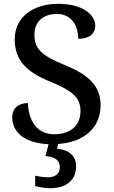

<svg xmlns="http://www.w3.org/2000/svg" viewBox="-20 -744 594 1004"><path d="M243 240C328 240 378 197 378 126C378 73 343 39 278 34L284 9C421 -1 506 -76 506 -194C506 -296 441 -354 319 -404C197 -453 160 -489 160 -563C160 -629 204 -671 277 -671C359 -671 389 -604 389 -541C446 -541 478 -566 478 -610C478 -668 410 -724 284 -724C154 -724 57 -655 57 -539C57 -432 114 -369 243 -317C358 -269 401 -235 401 -163C401 -88 349 -42 263 -42C173 -42 129 -113 126 -205C77 -205 44 -179 44 -131C44 -56 103 4 234 10L218 72C261 75 293 91 293 130C293 164 270 183 232 183C214 183 188 180 164 175V229C188 236 222 240 243 240Z"/></svg>

Font: Noto Serif Myanmar Medium
Style: Regular
Weight: 500
Designer: Ben Mitchell and the Monotype Design Team
Foundry: Monotype Imaging Inc.
Version: Version 2.106